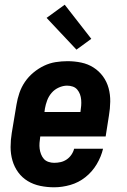

<svg xmlns="http://www.w3.org/2000/svg" viewBox="-20 -788 540 816"><path d="M210 8Q180 8 151 2Q122 -4 98 -18.5Q74 -33 57.5 -55.5Q41 -78 33 -105.5Q25 -133 25 -163Q25 -193 30 -223L50 -343Q54 -368 62.5 -393Q71 -418 86 -440Q101 -462 122 -479.5Q143 -497 167 -508.5Q191 -520 216.5 -524Q242 -528 267 -528Q297 -528 325.5 -522Q354 -516 377.5 -501Q401 -486 417.5 -463.5Q434 -441 441.5 -413.5Q449 -386 448.5 -356Q448 -326 443 -297L429 -208H151V-207Q149 -194 148 -181Q147 -168 148.5 -156Q150 -144 154.5 -132.5Q159 -121 166.5 -112.5Q174 -104 186 -100Q198 -96 210 -96Q224 -96 237.5 -99Q251 -102 263 -110Q275 -118 283.5 -130.5Q292 -143 295 -156H418Q410 -122 391 -90Q372 -58 343 -35Q314 -12 279 -2Q244 8 210 8ZM169 -312H322V-313Q324 -326 325 -338.5Q326 -351 325 -363.5Q324 -376 320 -387Q316 -398 308.5 -407Q301 -416 289.5 -420Q278 -424 265 -424Q248 -424 230 -416Q212 -408 199.5 -393.5Q187 -379 180.5 -361.5Q174 -344 171 -327ZM305 -577 178 -712 255 -768 368 -623Z"/></svg>

Font: Iosevka SS04 Extrabold Oblique
Style: Regular
Weight: 800
Italic angle: -9°
Monospace: yes
Designer: Belleve Invis
Foundry: Belleve Invis
Version: Version 19.0.0; ttfautohint (v1.8.4)